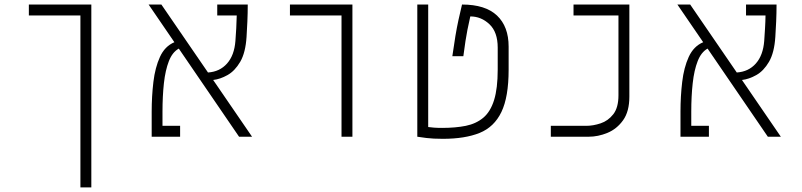

<svg xmlns="http://www.w3.org/2000/svg" viewBox="-20 -606 3556 851"><path d="M384.8 224.6H336.4V-537.6H107.9V-585.9H384.8Z M1039.6 0 772.5 -390.6Q744.1 -375 728.5 -335Q712.9 -294.9 706.5 -237.3Q700.2 -179.7 700.2 -111.3V-48.3H778.3V0H652.3V-111.3Q652.3 -179.2 659.9 -242.9Q667.5 -306.6 689 -353.8Q710.4 -400.9 752.9 -418.9L638.7 -585.9H695.3L901.9 -284.7Q954.1 -288.1 986.3 -324.5Q1018.6 -360.8 1023.4 -424.3Q1025.4 -451.2 1027.1 -480.2Q1028.8 -509.3 1029.3 -537.6H942.9V-585.9H1078.1Q1078.1 -547.4 1076.4 -510.5Q1074.7 -473.6 1072.8 -442.9Q1068.4 -372.6 1044.7 -332Q1021 -291.5 988.3 -273.2Q955.6 -254.9 924.8 -251.5L1097.2 0Z M1493.7 0V-537.6H1265.1V-585.9H1542V0Z M1942.4 9.3Q1899.4 9.3 1870.1 5.6Q1840.8 2 1829.6 0V-585.9H1877.9V-43Q1888.2 -41.5 1903.3 -40.3Q1918.5 -39.1 1939.5 -39.1Q1999 -39.1 2044.7 -48.3Q2090.3 -57.6 2122.1 -84.2Q2153.8 -110.8 2169.9 -162.4Q2186 -213.9 2186 -297.9V-395Q2186 -463.9 2149.4 -498.5Q2112.8 -533.2 2064.5 -533.2Q2060.1 -515.1 2051.8 -473.9Q2043.5 -432.6 2033.7 -356.9H1984.9Q1992.2 -407.7 1998.5 -446.3Q2004.9 -484.9 2012.2 -518.1Q2019.5 -551.3 2027.8 -585.9Q2131.3 -585.9 2182.9 -537.1Q2234.4 -488.3 2234.4 -399.4V-296.9Q2234.4 -176.3 2202.4 -109.6Q2170.4 -43 2105.7 -16.8Q2041 9.3 1942.4 9.3Z M2421.4 0V-48.3H2578.6Q2608.9 -48.3 2642.1 -59.3Q2675.3 -70.3 2698.2 -99.6Q2721.2 -128.9 2721.2 -183.6V-537.6H2522V-585.9H2769.5V-177.7Q2769.5 -111.8 2741.7 -73Q2713.9 -34.2 2672.4 -17.1Q2630.9 0 2589.4 0Z M3383.3 0 3116.2 -390.6Q3087.9 -375 3072.3 -335Q3056.6 -294.9 3050.3 -237.3Q3043.9 -179.7 3043.9 -111.3V-48.3H3122.1V0H2996.1V-111.3Q2996.1 -179.2 3003.7 -242.9Q3011.2 -306.6 3032.7 -353.8Q3054.2 -400.9 3096.7 -418.9L2982.4 -585.9H3039.1L3245.6 -284.7Q3297.9 -288.1 3330.1 -324.5Q3362.3 -360.8 3367.2 -424.3Q3369.1 -451.2 3370.8 -480.2Q3372.6 -509.3 3373 -537.6H3286.6V-585.9H3421.9Q3421.9 -547.4 3420.2 -510.5Q3418.5 -473.6 3416.5 -442.9Q3412.1 -372.6 3388.4 -332Q3364.7 -291.5 3332 -273.2Q3299.3 -254.9 3268.6 -251.5L3440.9 0Z"/></svg>

Font: Cascadia Mono ExtraLight
Style: Regular
Weight: 200
Monospace: yes
Designer: Aaron Bell
Foundry: Saja Typeworks
Version: Version 2404.023; ttfautohint (v1.8.4)